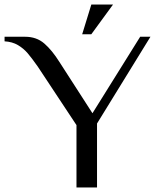

<svg xmlns="http://www.w3.org/2000/svg" viewBox="-45 -821 693 841"><path d="M290 -273 120 -530Q94 -567 76 -588Q58 -609 33.5 -623.5Q9 -638 -25 -640V-660H65Q115 -660 149 -630.5Q183 -601 215 -550L360 -325L569 -660H614L380 -280V0H290ZM315 -671 355 -801H450L355 -671Z"/></svg>

Font: Philosopher
Style: Regular
Weight: 400
Designer: Jovanny Lemonad
Foundry: Jovanny Lemonad
Version: Version 2.000